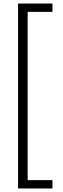

<svg xmlns="http://www.w3.org/2000/svg" viewBox="-20 -886 356 1084"><path d="M82 178H276V131H136V-819H276V-866H82Z"/></svg>

Font: Noto Sans Malayalam UI Condensed Light
Style: Regular
Weight: 300
Width: 3
Designer: Jelle Bosma - Monotype Design Team
Foundry: Monotype Imaging Inc.
Version: Version 2.104